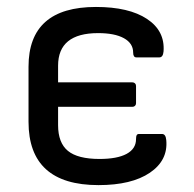

<svg xmlns="http://www.w3.org/2000/svg" viewBox="-20 -520 558 552"><path d="M263.2 12.2Q62 12.2 62 -169.9V-328.1Q62 -500 255.9 -500Q350.6 -500 402.6 -465.6Q454.6 -431.2 450.2 -372.1Q448.7 -355 438 -355H372.1Q362.8 -355 362.8 -369.1Q362.8 -395.5 336.2 -410.2Q309.6 -424.8 262.2 -424.8Q147 -424.8 147 -331.1V-283.2H360.8Q365.2 -283.2 368.2 -280.3Q371.1 -277.3 371.1 -272.9V-223.1Q371.1 -218.8 368.2 -215.8Q365.2 -212.9 360.8 -212.9H147V-160.2Q147 -109.4 175.3 -86.2Q203.6 -63 266.1 -63Q316.9 -63 344 -77.6Q371.1 -92.3 371.1 -120.1Q371.1 -128.4 373 -131.6Q375 -134.8 379.9 -134.8H445.8Q456.5 -134.8 458 -117.2Q463.4 -59.1 410.9 -23.4Q358.4 12.2 263.2 12.2Z"/></svg>

Font: Sofia Sans
Style: Regular
Weight: 400
Designer: Botio Nikoltchev, Ani Petrova
Foundry: lettersoup
Version: Version 4.100